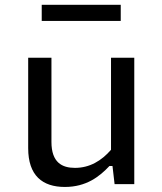

<svg xmlns="http://www.w3.org/2000/svg" viewBox="-20 -748 660 780"><path d="M94.5 -513.5V-146C94.5 -35 152 11.5 243.5 11.5C330.5 11.5 384 -30.5 424.5 -73.5H437L445.5 0H525.5V-513.5H431V-139.5C392.5 -95 344.5 -66 284.5 -66C232.5 -66 189 -87.5 189 -171.5V-513.5ZM470.5 -728.5H149.5V-663H470.5Z"/></svg>

Font: Monaspace Neon
Style: Regular
Weight: 400
Designer: Riley Cran & the Lettermatic Team
Foundry: Lettermatic
Version: Version 1.200 (Monaspace Neon)